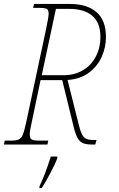

<svg xmlns="http://www.w3.org/2000/svg" viewBox="-38 -734 604 975"><path d="M-14 -20H19Q45 -20 57.5 -26Q70 -32 77.5 -49.5Q85 -67 94 -108L197 -591Q209 -649 209 -664Q209 -683 200 -688.5Q191 -694 159 -694H130L135 -714H316Q404 -714 452 -672.5Q500 -631 500 -546Q500 -494 478.5 -445.5Q457 -397 413 -364.5Q369 -332 305 -328L364 -93Q375 -50 389 -36.5Q403 -23 435 -23H452L446 0H430Q400 0 383.5 -7Q367 -14 356.5 -32Q346 -50 337 -86L278 -327H168L122 -108Q113 -69 113 -51Q113 -32 123 -26Q133 -20 159 -20H207L203 0H-18ZM284 -352Q341 -352 383.5 -377.5Q426 -403 449 -447.5Q472 -492 472 -546Q472 -618 431 -653.5Q390 -689 312 -689H246L174 -352ZM163 211Q191 153 220 61H253V69Q244 95 218.5 143.5Q193 192 174 221H162Z"/></svg>

Font: Noto Serif NarrowThin
Style: Italic
Weight: 250
Width: 4
Italic angle: -12°
Designer: Monotype Design Team
Foundry: Monotype Imaging Inc.
Version: Version 1.001